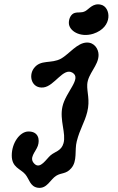

<svg xmlns="http://www.w3.org/2000/svg" viewBox="-20 -617 552 898"><path d="M379 -565C397 -575 415 -604 452 -595C498 -585 511 -490 416 -459C354 -440 302 -473 302 -510C302 -532 313 -551 328 -556C347 -562 360 -555 379 -565ZM386 -418C421 -419 441 -388 441 -360C441 -310 391 -273 388 -222C386 -186 402 -149 388 -93C375 -42 354 -15 339 44C328 86 343 136 313 170C289 198 267 190 243 205C215 222 200 268 156 261C120 255 117 220 98 198C76 172 35 167 35 110C35 51 73 -1 112 -2C160 -3 167 36 157 65C147 94 112 122 142 150C169 175 196 127 217 109C237 92 267 89 277 53C290 7 258 -55 272 -118C287 -187 364 -250 319 -277C276 -303 235 -214 183 -208C129 -202 112 -261 138 -297C170 -341 219 -317 266 -343C303 -364 341 -417 386 -418Z"/></svg>

Font: PicNic
Style: Regular
Weight: 400
Designer: Mariel Nils
Foundry: Velvetyne Type Foundry
Version: Version 2.000;Glyphs 3.2.3 (3260)